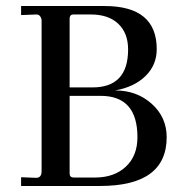

<svg xmlns="http://www.w3.org/2000/svg" viewBox="-20 -617 613 637"><path d="M327 -597Q500 -597 500 -454Q500 -401 462.5 -364.5Q425 -328 362 -317Q434 -317 483.5 -272.5Q533 -228 533 -162Q533 0 312 0H50V-29L100 -27Q118 -27 118 -49V-549Q118 -556 113.5 -562.5Q109 -569 101 -569L50 -567V-597ZM281 -569H223Q212 -569 211 -557V-327H287Q405 -327 405 -453Q405 -507 372.5 -538Q340 -569 281 -569ZM314 -299H211V-41Q211 -28 225 -28H295Q359 -28 397.5 -64Q436 -100 436 -162Q436 -299 314 -299Z"/></svg>

Font: Unna
Style: Regular
Weight: 400
Designer: Jorge de Buen U.
Foundry: Omnibus-Type
Version: Version 2.006;PS 002.006;hotconv 1.0.70;makeotf.lib2.5.58329